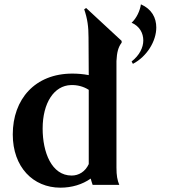

<svg xmlns="http://www.w3.org/2000/svg" viewBox="-20 -854 789 887"><path d="M389 -680 390 -507C364 -512 338 -514 314 -514C142 -514 39 -396 39 -233C39 -82 133 13 259 13C312 13 361 -2 399 -29C402 -18 405 -8 408 0H531C522 -22 518 -43 518 -80V-572C520 -612 526 -636 542 -657V-665L378 -817L369 -811C384 -767 389 -731 389 -680ZM177 -260C177 -379 230 -459 308 -461C336 -462 365 -455 390 -439V-96C374 -61 344 -43 311 -43C218 -43 177 -151 177 -260ZM588 -570 594 -559C659 -593 702 -664 702 -727C702 -772 681 -812 631 -834C627 -805 611 -770 588 -749C625 -733 642 -701 642 -667C642 -634 624 -598 588 -570Z"/></svg>

Font: Sinistre
Style: Bold
Weight: 700
Designer: Jules Durand
Foundry: Collletttivo
Version: Version 69.420;Glyphs 3.2 (3217)